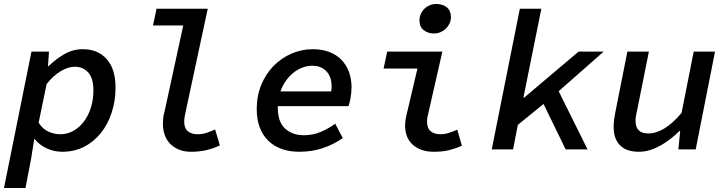

<svg xmlns="http://www.w3.org/2000/svg" viewBox="-34 -750 3654 964"><path d="M-14 194 124 -491H212L207 -418H210Q248 -455 290.5 -479Q333 -503 382 -503Q457 -503 501.5 -453.5Q546 -404 546 -310Q546 -243 526.5 -184Q507 -125 472 -81.5Q437 -38 388 -13Q339 12 279 12Q236 12 199.5 -5.5Q163 -23 140 -52H138L122 48L94 194ZM269 -76Q304 -76 334.5 -93Q365 -110 387.5 -140Q410 -170 422.5 -210Q435 -250 435 -296Q435 -357 409 -386Q383 -415 341 -415Q309 -415 271.5 -393Q234 -371 200 -328L160 -134Q180 -102 209.5 -89Q239 -76 269 -76Z M925 12Q863 12 823.5 -25Q784 -62 784 -131Q784 -144 785.5 -158Q787 -172 792 -189L886 -622H734L752 -706H1009L896 -179Q894 -170 892.5 -160Q891 -150 891 -138Q891 -106 909.5 -91Q928 -76 957 -76Q980 -76 1000 -82Q1020 -88 1046 -100L1070 -20Q1034 -3 999 4.5Q964 12 925 12Z M1469 12Q1421 12 1382 -1.5Q1343 -15 1314.5 -42Q1286 -69 1270.5 -109Q1255 -149 1255 -203Q1255 -269 1278 -324.5Q1301 -380 1340 -419.5Q1379 -459 1430 -481Q1481 -503 1537 -503Q1583 -503 1619.5 -489Q1656 -475 1680.5 -449.5Q1705 -424 1718 -389Q1731 -354 1731 -312Q1731 -283 1725.5 -255.5Q1720 -228 1716 -217H1361V-208Q1361 -137 1398 -104Q1435 -71 1492 -71Q1537 -71 1576 -87.5Q1615 -104 1649 -129L1687 -57Q1646 -27 1590 -7.5Q1534 12 1469 12ZM1533 -420Q1510 -420 1486.5 -411.5Q1463 -403 1441.5 -386.5Q1420 -370 1402.5 -346Q1385 -322 1374 -291H1629Q1630 -297 1630.5 -303Q1631 -309 1631 -315Q1631 -365 1604.5 -392.5Q1578 -420 1533 -420Z M2144 12Q2079 12 2039.5 -22.5Q2000 -57 2000 -120Q2000 -134 2002 -147.5Q2004 -161 2008 -177L2062 -406H1892L1910 -491H2187L2114 -170Q2110 -157 2110 -141Q2110 -106 2128.5 -91Q2147 -76 2176 -76Q2197 -76 2217 -82Q2237 -88 2262 -99L2285 -18Q2253 -4 2220.5 4Q2188 12 2144 12ZM2144 -582Q2115 -582 2093.5 -598.5Q2072 -615 2072 -648Q2072 -664 2078.5 -679Q2085 -694 2096.5 -705.5Q2108 -717 2123.5 -723.5Q2139 -730 2157 -730Q2189 -730 2209.5 -713Q2230 -696 2230 -664Q2230 -647 2223 -632Q2216 -617 2204.5 -606Q2193 -595 2177.5 -588.5Q2162 -582 2144 -582Z M2435 0 2576 -706H2684L2594 -260H2598L2871 -491H2997L2771 -292L2916 0H2806L2695 -228L2566 -123L2542 0Z M3174 12Q3111 12 3079 -20.5Q3047 -53 3047 -112Q3047 -132 3049.5 -151Q3052 -170 3056 -189L3116 -491H3224L3166 -202Q3162 -185 3159.5 -171Q3157 -157 3157 -143Q3157 -80 3221 -80Q3262 -80 3304 -106.5Q3346 -133 3388 -183L3449 -491H3556L3459 0H3372L3381 -92H3377Q3357 -72 3333.5 -53.5Q3310 -35 3284.5 -20.5Q3259 -6 3231 3Q3203 12 3174 12Z"/></svg>

Font: Source Code Pro Semibold
Style: Italic
Weight: 600
Italic angle: -11°
Monospace: yes
Designer: Paul D. Hunt, Teo Tuominen
Foundry: Adobe Systems Incorporated
Version: Version 1.050;PS 1.000;hotconv 16.6.51;makeotf.lib2.5.65220